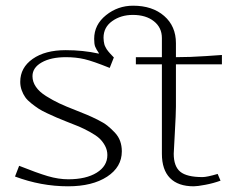

<svg xmlns="http://www.w3.org/2000/svg" viewBox="-20 -653 831 681"><path d="M604 -500V-450.2Q654.8 -450.2 710.7 -454.1Q766.6 -458 767.1 -458V-424.8H604V-274.9Q604 -250 600.1 -181.6Q596.2 -113.3 596.2 -107.9Q596.2 -63 619.4 -43.9Q642.6 -24.9 698.2 -24.9Q713.9 -24.9 752 -36.1L762.2 -12.2Q736.8 -2.9 708.5 2.4Q680.2 7.8 667 7.8Q611.8 7.8 583 -21.5Q554.2 -50.8 554.2 -107.9V-424.8H461.9V-450.2H554.2V-518.1Q554.2 -555.2 525.9 -577.6Q497.6 -600.1 451.2 -600.1Q408.7 -600.1 377.9 -578.1Q347.2 -556.2 347.2 -519Q347.2 -512.7 348.1 -506.6Q349.1 -500.5 350.1 -496.1Q351.1 -491.7 354 -486.3Q356.9 -481 358.4 -478.3Q359.9 -475.6 364.5 -470.2Q369.1 -464.8 370.4 -463.4Q371.6 -461.9 377.2 -456.1Q382.8 -450.2 383.8 -449.2L369.1 -412.1Q310.1 -436 279.8 -443.1Q249.5 -450.2 213.9 -450.2Q160.6 -450.2 127.9 -431.6Q95.2 -413.1 95.2 -382.8Q95.2 -362.8 107.4 -345Q119.6 -327.1 143.3 -312.3Q167 -297.4 190.4 -286.4Q213.9 -275.4 248 -262.2Q273.9 -252 289.1 -245.6Q304.2 -239.3 326.4 -228.3Q348.6 -217.3 361.3 -207Q374 -196.8 387.2 -182.9Q400.4 -168.9 406.2 -152.3Q412.1 -135.7 412.1 -116.2Q412.1 -60.5 359.9 -26.4Q307.6 7.8 221.2 7.8Q125.5 7.8 33.2 -26.9L47.9 -64.9Q111.3 -39.6 149.4 -28.3Q187.5 -17.1 222.2 -17.1Q285.2 -17.1 323 -40.5Q360.8 -64 360.8 -103Q360.8 -120.6 352.5 -136Q344.2 -151.4 332.3 -162.4Q320.3 -173.3 298.8 -185.1Q277.3 -196.8 260.3 -204.1Q243.2 -211.4 214.8 -222.2Q192.9 -231 180.4 -236.3Q168 -241.7 147.9 -251Q127.9 -260.3 116.5 -267.8Q105 -275.4 91.1 -286.4Q77.1 -297.4 69.6 -308.1Q62 -318.8 56.9 -333Q51.8 -347.2 51.8 -362.8Q51.8 -413.1 95.9 -444.1Q140.1 -475.1 212.9 -475.1Q274.9 -475.1 330.1 -462.9L331.1 -463.9Q320.8 -479 317.4 -488Q314 -497.1 314 -515.1Q314 -565.4 356 -599.1Q397.9 -632.8 452.1 -632.8Q520.5 -632.8 562.3 -596.4Q604 -560.1 604 -500Z"/></svg>

Font: Resagokr
Style: Light
Weight: 300
Designer: gluk
Foundry: gluk
Version: Version 0.95